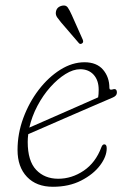

<svg xmlns="http://www.w3.org/2000/svg" viewBox="-20 -690 480 717"><path d="M378.5 -136Q378.5 -105.5 353.5 -72.2Q328.5 -39 283.2 -15.8Q238 7.5 177.5 7.5Q116 7.5 80.8 -29.5Q45.5 -66.5 45.5 -130Q45.5 -191 67 -249.2Q88.5 -307.5 124.5 -354.5Q160.5 -401.5 205 -429.5Q249.5 -457.5 295.5 -457.5Q341 -457.5 364.8 -429.8Q388.5 -402 388.5 -362Q388.5 -352.5 400.5 -356Q416.5 -361.5 416.5 -344Q416.5 -332.5 401.5 -326Q365 -310.5 317.8 -290Q270.5 -269.5 223.2 -249Q176 -228.5 138.8 -212.2Q101.5 -196 85.5 -189Q83.5 -174 83.5 -160Q83.5 -89 115 -55.8Q146.5 -22.5 197.5 -22.5Q248 -22.5 292.5 -52.5Q337 -82.5 358.5 -140Q362.5 -151 369.5 -151Q378.5 -151 378.5 -136ZM279.5 -431.5Q253.5 -431.5 224.5 -413.5Q195.5 -395.5 168 -364.8Q140.5 -334 119.8 -294.8Q99 -255.5 89.5 -213.5Q107.5 -221.5 138.5 -235Q169.5 -248.5 206.5 -264.8Q243.5 -281 280.2 -297.2Q317 -313.5 346.5 -326.5Q348.5 -337.5 348.5 -355Q348.5 -390 329.8 -410.8Q311 -431.5 279.5 -431.5ZM248 -634 289 -542Q290.5 -538.5 290.5 -534.5Q290.5 -530.5 286.5 -528Q280 -523.5 275 -528.5L207.5 -607Q199.5 -616.5 193.5 -625.2Q187.5 -634 188.5 -643.5Q190.5 -664.5 213 -669Q226.5 -671.5 233.2 -661.8Q240 -652 248 -634Z"/></svg>

Font: Fraunces 9pt SuperSoft Thin
Style: Italic
Weight: 100
Italic angle: -16°
Version: Version 1.000;[0bf87f6ff]